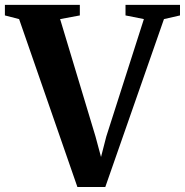

<svg xmlns="http://www.w3.org/2000/svg" viewBox="-39 -763 755 784"><path d="M-19 -700V-743H287V-700L206.5 -685L351 -205.5L373.5 -122L395 -205.5L548.5 -685L473.5 -700V-743H696V-700L630.5 -685L391 0.5H277L39 -685Z"/></svg>

Font: Merriweather 72pt
Style: Bold
Weight: 700
Version: Version 2.100